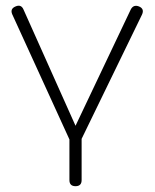

<svg xmlns="http://www.w3.org/2000/svg" viewBox="-20 -481 532 661"><path d="M219 139V-1L22 -432Q14 -451 34 -459Q53 -467 61 -448L240 -48L430 -448Q439 -466 458 -459Q478 -451 469 -431L261 -3V139Q261 160 240 160Q219 160 219 139Z"/></svg>

Font: Jura Light
Style: Regular
Weight: 300
Designer: Daniel Johnson, Alexei Vanyashin
Foundry: Daniel Johnson
Version: Version 5.103